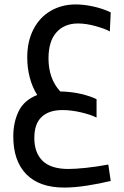

<svg xmlns="http://www.w3.org/2000/svg" viewBox="-20 -531 559 867"><path d="M469 212 480 286Q432 298 374 307Q316 316 270 316Q158 316 99 256Q40 196 40 85Q40 21 64.5 -29Q89 -79 148 -102Q126 -137 114.5 -180.5Q103 -224 103 -272Q103 -344 131 -398.5Q159 -453 209 -482Q259 -511 322 -511Q359 -511 402 -501.5Q445 -492 480 -475L476 -389Q455 -401 412 -413Q369 -425 332 -425Q271 -425 235 -385Q199 -345 199 -267Q199 -176 252 -118Q303 -117 347 -106.5Q391 -96 416 -83V0Q391 -13 346.5 -23.5Q302 -34 262 -34Q201 -34 168 -3Q135 28 135 92Q135 159 172.5 195.5Q210 232 289 232Q319 232 367.5 227Q416 222 469 212Z"/></svg>

Font: Cairo SemiBold
Style: Regular
Weight: 600
Designer: Mohamed Gaber, the designers of Titillium
Foundry: Kief Type Foundry
Version: Version 2.009; ttfautohint (v1.5.33-1714) -l 8 -r 50 -G 200 